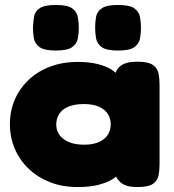

<svg xmlns="http://www.w3.org/2000/svg" viewBox="-20 -748 702 775"><path d="M533 7Q488 7 467 -11.5Q446 -30 445 -50H461Q454 -37 433 -24Q412 -11 377.5 -2Q343 7 294 7Q232 7 182 -12.5Q132 -32 95.5 -67Q59 -102 39.5 -148Q20 -194 20 -247Q20 -300 39.5 -345.5Q59 -391 95.5 -425.5Q132 -460 182 -479Q232 -498 294 -498Q342 -498 376 -489Q410 -480 431 -466.5Q452 -453 460 -439H445Q445 -465 466.5 -482Q488 -499 534 -499Q579 -499 597.5 -485.5Q616 -472 620 -451Q624 -430 624 -408V-83Q624 -61 620 -40Q616 -19 597.5 -6Q579 7 533 7ZM320 -164Q356 -164 380 -175Q404 -186 415.5 -204.5Q427 -223 427 -246Q427 -270 415 -288.5Q403 -307 379 -317.5Q355 -328 318 -328Q281 -328 256 -317.5Q231 -307 219 -288Q207 -269 207 -245Q207 -222 219.5 -204Q232 -186 257 -175Q282 -164 320 -164ZM456 -544Q410 -544 391 -557.5Q372 -571 368 -592.5Q364 -614 364 -637Q364 -660 368 -681Q372 -702 391.5 -715Q411 -728 457 -728Q503 -728 522 -714.5Q541 -701 545 -679.5Q549 -658 549 -635Q549 -613 545 -592Q541 -571 522 -557.5Q503 -544 456 -544ZM205 -544Q159 -544 140 -557.5Q121 -571 117 -592.5Q113 -614 113 -637Q114 -660 117.5 -681Q121 -702 140.5 -715Q160 -728 206 -728Q252 -728 271 -714.5Q290 -701 294 -679.5Q298 -658 298 -635Q298 -613 294 -592Q290 -571 271 -557.5Q252 -544 205 -544Z"/></svg>

Font: Fredoka SemiExpanded
Style: Bold
Weight: 700
Width: 6
Designer: Ben Nathan
Foundry: Milena B. Brandão, Ben Nathan
Version: Version 2.001